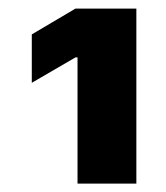

<svg xmlns="http://www.w3.org/2000/svg" viewBox="-20 -862 389 451"><path d="M300.3 -841.8V-430.7H162.1V-727.1H157.2L54.7 -667.5V-781.2L157.2 -841.8Z"/></svg>

Font: Inter 16pt Black
Style: Regular
Weight: 900
Version: Version 4.001;git-66647c0bb